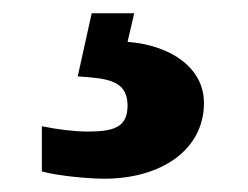

<svg xmlns="http://www.w3.org/2000/svg" viewBox="-20 -29 373 289"><path d="M137 240C222 240 287 197 287 126C287 73 237 39 172 34L182 -9H118L97 86C140 89 172 91 172 130C172 164 149 169 111 169C93 169 67 166 43 161V229C67 236 116 240 137 240Z"/></svg>

Font: Noto Serif Thai Black
Style: Regular
Weight: 900
Designer: Monotype Design Team
Foundry: Monotype Imaging Inc.
Version: Version 2.002